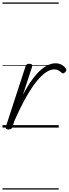

<svg xmlns="http://www.w3.org/2000/svg" viewBox="-20 -1030 556 1550"><path d="M48 15Q36 15 29.5 10.5Q23 6 27 -6L186 -494Q190 -506 196.5 -510.5Q203 -515 215 -515Q232 -515 237.5 -509Q243 -503 239 -491L165 -265Q205 -340 241.5 -389.5Q278 -439 311 -467Q344 -495 373 -507Q402 -519 428 -519Q457 -519 479.5 -506Q502 -493 512 -475Q517 -469 515 -461.5Q513 -454 506 -447Q498 -440 491 -438Q484 -436 477 -443Q468 -452 453 -461Q438 -470 417 -470Q389 -470 354 -448Q319 -426 278.5 -377Q238 -328 192 -247.5Q146 -167 95 -51L80 -4Q77 6 69.5 10.5Q62 15 48 15ZM0 490H454V500H0ZM0 -20H454V0H0ZM0 -505H454V-500H0ZM0 -1010H454V-1000H0Z"/></svg>

Font: Playwrite NZ Guides
Style: Regular
Weight: 400
Designer: Veronika Burian, José Scaglione
Foundry: TypeTogether
Version: Version 1.003